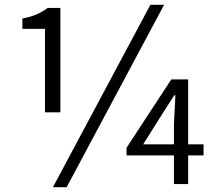

<svg xmlns="http://www.w3.org/2000/svg" viewBox="-20 -765 906 798"><path d="M167 -298H231V-732H178C148 -710 120 -697 73 -688V-645H167ZM200 13H257L662 -745H605ZM703 0H762V-119H826V-165H762V-435H692L506 -151V-119H703ZM703 -165H575L646 -278L704 -369H709L703 -249Z"/></svg>

Font: Noto Sans KR DemiLight
Style: Regular
Weight: 350
Designer: Ryoko NISHIZUKA 西塚涼子 (kana, bopomofo & ideographs); Paul D. Hunt (Latin, Greek & Cyrillic); Sandoll Communications 산돌커뮤니
Foundry: Adobe
Version: Version 2.004;hotconv 1.0.118;makeotfexe 2.5.65603